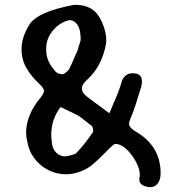

<svg xmlns="http://www.w3.org/2000/svg" viewBox="-20 -717 741 802"><path d="M606 65Q599 65 590 62Q562 55 562 33Q562 25 563 23Q564 21 564 13Q564 -8 552 -33Q540 -58 521.5 -80Q503 -102 483 -111Q470 -116 466 -116Q458 -116 452.5 -111.5Q447 -107 436 -96L416 -76Q389 -49 370 -32.5Q351 -16 329 -6Q292 11 256 11Q216 11 181 -7Q146 -25 122.5 -57Q99 -89 93 -131Q91 -139 90 -147Q89 -155 89 -162Q89 -237 150 -310Q164 -329 164 -337Q164 -347 147 -364Q111 -397 90.5 -432.5Q70 -468 70 -511Q70 -563 104 -616Q139 -669 291 -697Q337 -697 365 -678Q390 -661 407 -622Q424 -583 424 -548Q424 -544 423.5 -539.5Q423 -535 422 -530Q405 -440 345 -385Q322 -365 322 -347Q322 -329 345 -312Q359 -301 382.5 -284Q406 -267 437 -244L448 -270L455 -288Q457 -292 460.5 -299.5Q464 -307 469 -320Q474 -333 478.5 -345Q483 -357 486 -368Q496 -411 535 -411Q573 -411 573 -377Q573 -366 570 -355Q558 -315 547.5 -282.5Q537 -250 527 -227Q519 -209 519 -200Q519 -185 543 -170Q651 -109 651 7Q651 33 639 49Q627 65 606 65ZM241 -407Q251 -407 268 -427Q274 -439 279 -449.5Q284 -460 288 -470Q296 -490 303 -503L317 -550Q317 -594 303.5 -613.5Q290 -633 270 -633Q241 -627 217 -606Q173 -567 173 -514Q171 -466 205 -427Q217 -407 241 -407ZM250 -64Q266 -64 296 -75Q313 -92 330.5 -114Q348 -136 367 -163Q369 -165 369 -172Q369 -178 367 -184.5Q365 -191 361 -193Q339 -210 322 -223Q314 -230 306 -234.5Q298 -239 291 -242L233 -270Q194 -218 194 -154Q194 -147 195 -136.5Q196 -126 198 -112Q202 -91 217 -77.5Q232 -64 250 -64Z"/></svg>

Font: Mansalva
Style: Regular
Weight: 400
Designer: Carolina Short
Foundry: Carolina Short
Version: Version 2.112; ttfautohint (v1.8.4.7-5d5b)